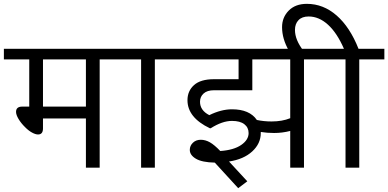

<svg xmlns="http://www.w3.org/2000/svg" viewBox="-35 -881 2040 1009"><path d="M416.5 -568.8H190.9V-320.8H416.5ZM416.5 0V-258.3H190.9V-206.1Q190.9 -174.3 165 -174.3Q151.4 -174.3 132.8 -184.6Q114.3 -194.8 96.7 -212.9Q75.7 -233.4 62.5 -255.6Q49.3 -277.8 49.3 -293Q49.3 -320.8 82 -320.8H118.7V-568.8H-14.6V-624.5H620.6V-568.8H488.8V0Z M706.5 0V-568.8H591.3V-624.5H910.6V-568.8H778.8V0Z M1392.1 -242.7Q1447.8 -242.7 1490.2 -259.8V-568.8H1291V-406.7H1089.4Q1053.7 -406.7 1034.9 -389.6Q1016.1 -372.6 1016.1 -346.2Q1016.1 -300.8 1064.9 -275.9Q1127.4 -306.6 1184.1 -306.6Q1276.4 -306.6 1314.9 -250.5Q1352.1 -242.7 1392.1 -242.7ZM1264.6 71.8 1216.8 107.9 1093.8 -26.4Q1026.4 -27.8 994.4 -46.9Q962.4 -65.9 962.4 -93.3Q962.4 -115.2 978.8 -130.9Q995.1 -146.5 1020 -146.5Q1044.4 -146.5 1068.1 -133.1Q1091.8 -119.6 1122.6 -87.4Q1193.4 -92.3 1232.4 -119.1Q1271.5 -146 1271.5 -181.6Q1271.5 -210.9 1249 -228.3Q1226.6 -245.6 1184.1 -245.6Q1133.3 -245.6 1072.3 -207H1067.9Q950.2 -263.2 950.2 -354.5Q950.2 -402.8 984.6 -433.8Q1019 -464.8 1089.8 -464.8H1218.8V-568.8H881.3V-624.5H1694.8V-568.8H1562.5V0H1490.2V-192.9Q1448.7 -182.1 1405.3 -182.1Q1368.7 -182.1 1335.4 -187.5V-181.6Q1335.4 -126.5 1290.5 -85.2Q1245.6 -43.9 1168.5 -32.2Z M1780.8 0V-568.8H1665.5V-624.5H1772.5Q1736.3 -708 1688.7 -751.2Q1641.1 -794.4 1586.9 -794.4Q1552.2 -794.4 1533.7 -775.1Q1515.1 -755.9 1515.1 -723.6Q1515.1 -671.4 1559.6 -614.3H1483.4Q1447.3 -676.8 1447.3 -738.3Q1447.3 -789.6 1482.2 -825.2Q1517.1 -860.8 1577.6 -860.8Q1664.1 -860.8 1734.1 -799.6Q1804.2 -738.3 1849.1 -624.5H1984.9V-568.8H1853V0Z"/></svg>

Font: Khula Regular
Style: Regular
Weight: 400
Designer: Erin McLaughlin, Steve Matteson
Version: Version 1.000;PS 1.0;hotconv 1.0.72;makeotf.lib2.5.5900